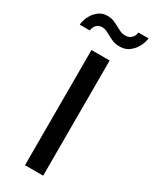

<svg xmlns="http://www.w3.org/2000/svg" viewBox="-275 -971 820 1025"><g transform="rotate(30 135.5 -458.0)"><path d="M80 0V-710H192V0ZM199 -801Q176 -801 159 -807.5Q142 -814 127.5 -822.5Q113 -831 99 -837.5Q85 -844 69 -844Q52 -844 42.5 -837Q33 -830 28 -821.5Q23 -813 21.5 -805Q20 -797 20 -796H-42Q-42 -804 -37 -823Q-32 -842 -19.5 -861.5Q-7 -881 13.5 -896Q34 -911 65 -911Q87 -911 103.5 -904Q120 -897 134.5 -889Q149 -881 163.5 -874Q178 -867 196 -867Q214 -867 225 -874Q236 -881 241.5 -890Q247 -899 248.5 -906.5Q250 -914 250 -916H313Q313 -910 307.5 -891Q302 -872 289 -852Q276 -832 254 -816.5Q232 -801 199 -801Z"/></g></svg>

Font: Oxford Sans SemiBold
Style: Regular
Weight: 600
Designer: Matt McInerney, Pablo Impallari, Rodrigo Fuenzalida
Foundry: Matt McInerney, Pablo Impallari, Rodrigo Fuenzalida
Version: Version 3.000g; ttfautohint (v1.5) -l 8 -r 28 -G 28 -x 14 -D